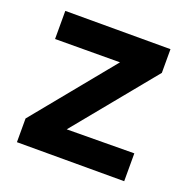

<svg xmlns="http://www.w3.org/2000/svg" viewBox="-97 -599 683 693"><g transform="rotate(20 244.5 -252.5)"><path d="M38 0V-91L289 -398L40 -397V-505H444V-414L191 -105L450 -107V0Z"/></g></svg>

Font: Red Hat Text SemiBold
Style: Regular
Weight: 600
Designer: Pentagram, MCKL
Foundry: MCKL
Version: Version 1.030